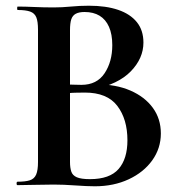

<svg xmlns="http://www.w3.org/2000/svg" viewBox="-20 -648 635 672"><path d="M306 -335 317 -353Q386 -353 436.5 -331Q487 -309 515 -270.5Q543 -232 543 -181Q543 -129 513 -87Q483 -45 430.5 -20.5Q378 4 312 4Q285 4 243.5 1Q202 -2 168 -2Q132 -2 99.5 -1Q67 0 41 0Q38 0 38 -6Q38 -12 41 -12Q69 -12 84.5 -17Q100 -22 106.5 -37Q113 -52 113 -81V-544Q113 -573 107 -587.5Q101 -602 85.5 -607.5Q70 -613 42 -613Q40 -613 40 -619Q40 -625 42 -625Q68 -625 100 -623.5Q132 -622 168 -622Q197 -622 228 -625Q259 -628 291 -628Q351 -628 393.5 -613.5Q436 -599 459 -570.5Q482 -542 482 -499Q482 -444 438 -398.5Q394 -353 306 -335ZM276 -606Q257 -606 245.5 -600Q234 -594 229.5 -580.5Q225 -567 225 -542V-346L188 -353Q221 -352 242 -351.5Q263 -351 265 -351Q319 -351 346 -391.5Q373 -432 373 -490Q373 -528 361.5 -554Q350 -580 328.5 -593Q307 -606 276 -606ZM295 -21Q364 -21 395 -56.5Q426 -92 426 -157Q426 -231 390.5 -277.5Q355 -324 277 -324Q267 -324 243 -323.5Q219 -323 192 -318L225 -330V-81Q225 -61 229.5 -47.5Q234 -34 249 -27.5Q264 -21 295 -21ZM188 -353Z"/></svg>

Font: Cormorant
Style: Bold
Weight: 700
Designer: Christian Thalmann (Catharsis Fonts)
Foundry: Catharsis Fonts
Version: Version 4.000